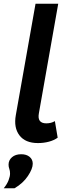

<svg xmlns="http://www.w3.org/2000/svg" viewBox="-40 -760 352 1032"><path d="M164 9Q96 9 64.5 -32.5Q33 -74 45 -141L151 -740H273L169 -151Q159 -97 209 -97Q235 -97 255 -109L270 -20Q251 -6 223 1.5Q195 9 164 9ZM-20 252Q-2 230 6 209Q14 188 14 173Q14 158 10 147.5Q6 137 6 125Q6 101 24.5 85Q43 69 74 69Q102 69 119 83Q136 97 136 120Q136 147 110 186Q84 225 38 252Z"/></svg>

Font: Livvic SemiBold
Style: Italic
Weight: 600
Italic angle: -10°
Designer: Jacques Le Bailly, Baron von Fonthausen
Version: Version 1.001; ttfautohint (v1.8.2)